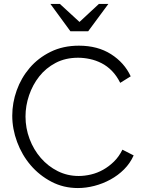

<svg xmlns="http://www.w3.org/2000/svg" viewBox="-20 -945 727 971"><path d="M42 -360Q42 -425 64.5 -488Q87 -551 130 -601.5Q173 -652 236 -683Q299 -714 379 -714Q474 -714 541.5 -671Q609 -628 641 -559L588 -526Q570 -562 546 -586.5Q522 -611 493.5 -625.5Q465 -640 434.5 -646.5Q404 -653 375 -653Q311 -653 261.5 -627Q212 -601 178.5 -558.5Q145 -516 127 -463Q109 -410 109 -356Q109 -297 129.5 -242.5Q150 -188 186.5 -146Q223 -104 272 -79.5Q321 -55 378 -55Q408 -55 440 -62.5Q472 -70 501.5 -86.5Q531 -103 556.5 -128Q582 -153 599 -188L656 -159Q638 -119 607.5 -88.5Q577 -58 538.5 -37Q500 -16 457.5 -5Q415 6 374 6Q301 6 240 -26Q179 -58 135 -109.5Q91 -161 66.5 -227Q42 -293 42 -360ZM283 -925 382 -834 480 -925H528L426 -787H336L235 -925Z"/></svg>

Font: Rising Sun Light
Style: Regular
Weight: 300
Designer: Matt McInerney, Pablo Impallari, Rodrigo Fuenzalida (Raleway font), Stephen Hutchings (Greek), Cristiano Sobral (main ch
Foundry: The Rising Sun Project Authors
Version: Version 4.327; ttfautohint (v1.8.4.7-5d5b-dirty)